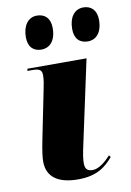

<svg xmlns="http://www.w3.org/2000/svg" viewBox="-88 -826 605 890"><g transform="rotate(-10 215.0 -380.5)"><path d="M363 -612C395 -612 430 -635 430 -702C430 -748 404 -771 368 -771C325 -771 300 -735 300 -681C300 -635 324 -612 363 -612ZM144 -612C177 -612 212 -635 212 -702C212 -748 187 -771 149 -771C108 -771 82 -735 82 -681C82 -635 106 -612 144 -612ZM207 10C297 10 339 -26 373 -66L366 -75C345 -51 311 -21 281 -21C256 -21 246 -32 245 -55C244 -75 249 -105 258 -145L342 -536H64L62 -526H84C122 -526 130 -517 130 -493C130 -473 126 -451 121 -428L77 -210C64 -147 61 -117 61 -99C61 -26 114 10 207 10Z"/></g></svg>

Font: Noto Serif Display Black
Style: Italic
Weight: 900
Italic angle: -12°
Designer: Monotype Design Team
Foundry: Monotype Imaging Inc.
Version: Version 2.009